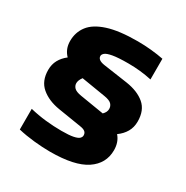

<svg xmlns="http://www.w3.org/2000/svg" viewBox="-173 -891 1010 1045"><g transform="rotate(30 332.0 -369.0)"><path d="M281.5 10.5Q235.5 10.5 180.5 4.8Q125.5 -1 79.5 -12V-142Q128.5 -130 178.8 -124.5Q229 -119 278.5 -119Q327 -119 352.5 -124.2Q378 -129.5 387.2 -138.2Q396.5 -147 396.5 -157.5Q396.5 -172 387 -180.2Q377.5 -188.5 354 -192L210.5 -215Q139 -226.5 95 -264Q51 -301.5 51 -370.5Q51 -405.5 66 -433Q81 -460.5 109 -482Q75.5 -516 75.5 -566.5Q75.5 -621.5 107 -662.5Q138.5 -703.5 209 -726.2Q279.5 -749 396 -749Q437.5 -749 481 -744.8Q524.5 -740.5 559 -733.5V-603.5Q487.5 -619 412.5 -619Q347.5 -619 314.5 -613Q281.5 -607 270.2 -597.5Q259 -588 259 -578.5Q259 -552.5 303 -546L455 -524Q528 -513 570.8 -476.8Q613.5 -440.5 613.5 -370.5Q613.5 -333.5 597 -305Q580.5 -276.5 550.5 -255Q580 -221.5 580 -170.5Q580 -86.5 507.8 -38Q435.5 10.5 281.5 10.5ZM420.5 -314.5Q423.5 -314 426.5 -313.5Q445 -331.5 445 -351.5Q445 -369.5 433 -382Q421 -394.5 388 -400L244.5 -423.5Q240.5 -424.5 236 -425Q227 -413 223.2 -403Q219.5 -393 219.5 -384.5Q219.5 -368.5 231.5 -356Q243.5 -343.5 276.5 -338Z"/></g></svg>

Font: Encode Sans Exp XBd
Style: Regular
Weight: 800
Width: 7
Designer: Multiple Designers
Foundry: Impallari Type
Version: Version 3.002; ttfautohint (v1.8.3) -l 8 -r 50 -G 200 -x 14 